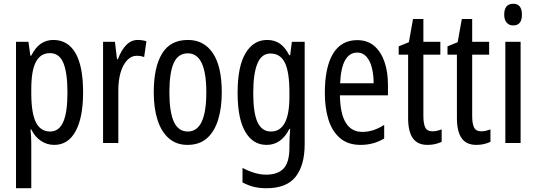

<svg xmlns="http://www.w3.org/2000/svg" viewBox="-20 -759 2848 1019"><path d="M263 -547Q340 -547 380.5 -477.5Q421 -408 421 -269Q421 -136 381.5 -63Q342 10 268 10Q229 10 197 -11.5Q165 -33 146 -72H142Q144 -51 145 -33Q146 -15 146 0V240H65V-537H131L141 -464H146Q168 -508 197.5 -527.5Q227 -547 263 -547ZM245 -477Q195 -477 170.5 -430.5Q146 -384 146 -285V-265Q146 -159 170.5 -110Q195 -61 246 -61Q293 -61 315.5 -111.5Q338 -162 338 -268Q338 -372 316.5 -424.5Q295 -477 245 -477Z M711 -547Q735 -547 757 -540L745 -456Q728 -463 705 -463Q677 -463 654.5 -439Q632 -415 620 -374Q608 -333 608 -280V0H527V-537H590L601 -445H606Q623 -492 649.5 -519.5Q676 -547 711 -547Z M1157 -269Q1157 -186 1137.5 -123Q1118 -60 1078 -25Q1038 10 975 10Q916 10 876 -25Q836 -60 816 -122.5Q796 -185 796 -269Q796 -402 840 -474.5Q884 -547 977 -547Q1063 -547 1110 -476.5Q1157 -406 1157 -269ZM879 -269Q879 -166 902.5 -113.5Q926 -61 977 -61Q1075 -61 1075 -269Q1075 -476 977 -476Q925 -476 902 -424.5Q879 -373 879 -269Z M1398 -547Q1436 -547 1464.5 -528Q1493 -509 1515 -466H1520L1529 -537H1597V6Q1597 118 1549 179Q1501 240 1394 240Q1357 240 1326.5 232.5Q1296 225 1267 209V132Q1335 168 1392 168Q1454 168 1485 135.5Q1516 103 1516 25V9Q1516 -8 1517 -29.5Q1518 -51 1520 -75H1516Q1473 10 1395 10Q1322 10 1281.5 -60Q1241 -130 1241 -266Q1241 -406 1283 -476.5Q1325 -547 1398 -547ZM1415 -475Q1368 -475 1346 -421.5Q1324 -368 1324 -265Q1324 -159 1347 -110Q1370 -61 1418 -61Q1516 -61 1516 -245V-270Q1516 -377 1492 -426Q1468 -475 1415 -475Z M1876 -546Q1931 -546 1967 -514.5Q2003 -483 2021 -429.5Q2039 -376 2039 -309V-253H1784Q1787 -59 1903 -59Q1932 -59 1960.5 -68Q1989 -77 2019 -96V-24Q1963 10 1894 10Q1826 10 1784 -26.5Q1742 -63 1723 -125Q1704 -187 1704 -265Q1704 -402 1747.5 -474Q1791 -546 1876 -546ZM1876 -480Q1835 -480 1812 -440Q1789 -400 1785 -317H1963Q1963 -361 1954 -398Q1945 -435 1925.5 -457.5Q1906 -480 1876 -480Z M2276 -62Q2288 -62 2300 -65Q2312 -68 2324 -72V-6Q2308 1 2290 5.5Q2272 10 2249 10Q2196 10 2171 -25.5Q2146 -61 2146 -133V-469H2096V-513L2150 -535L2172 -658H2227V-537H2317V-469H2227V-143Q2227 -103 2237 -82.5Q2247 -62 2276 -62Z M2535 -62Q2547 -62 2559 -65Q2571 -68 2583 -72V-6Q2567 1 2549 5.5Q2531 10 2508 10Q2455 10 2430 -25.5Q2405 -61 2405 -133V-469H2355V-513L2409 -535L2431 -658H2486V-537H2576V-469H2486V-143Q2486 -103 2496 -82.5Q2506 -62 2535 -62Z M2704 -739Q2750 -739 2750 -681Q2750 -624 2704 -624Q2682 -624 2669 -639Q2656 -654 2656 -681Q2656 -739 2704 -739ZM2743 -537V0H2662V-537Z"/></svg>

Font: Noto Sans Sinhala UI ExtraCondensed
Style: Regular
Weight: 400
Width: 2
Designer: Jelle Bosma - Monotype Design Team
Foundry: Monotype Imaging Inc.
Version: Version 2.006; ttfautohint (v1.8.4.7-5d5b)